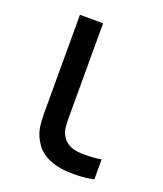

<svg xmlns="http://www.w3.org/2000/svg" viewBox="-108 -613 588 693"><g transform="rotate(20 186.0 -266.0)"><path d="M100 -63.5Q88 -85 84.2 -108Q80.5 -131 80.5 -165V-204V-540H169.5V-208V-175Q169.5 -151.5 171.5 -137.2Q173.5 -123 180.5 -110.5Q199 -77.5 243.5 -72.5Q252.5 -71.5 271.5 -71.5Q305.5 -71.5 332.5 -76.5V0Q301 8 257 8Q226.5 8 206 4.5Q171 -1 144.2 -16.5Q117.5 -32 100 -63.5Z"/></g></svg>

Font: CCSD_manrope Medium
Style: Regular
Weight: 500
Designer: Mikhail Sharanda
Foundry: Mikhail Sharanda
Version: Version 4.503